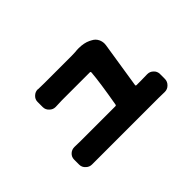

<svg xmlns="http://www.w3.org/2000/svg" viewBox="-77 -825 1155 1155"><g transform="rotate(-45 500.0 -247.5)"><path d="M712.9 -127.9Q711.9 -121.1 719.7 -121.1H756.8Q778.3 -121.1 808.6 -122.1Q809.6 -122.1 811.5 -122.1Q833 -122.1 848.6 -107.4Q866.2 -91.8 866.2 -68.4V-27.3Q866.2 -3.9 848.6 12.7Q833 28.3 810.5 28.3Q809.6 28.3 808.6 28.3Q776.4 27.3 758.8 27.3H244.1Q218.8 27.3 194.3 27.3Q193.4 27.3 192.4 27.3Q169.9 27.3 154.3 11.7Q136.7 -3.9 136.7 -27.3V-69.3Q136.7 -92.8 154.3 -108.4Q169.9 -122.1 191.4 -122.1Q192.4 -122.1 194.3 -122.1Q221.7 -121.1 244.1 -121.1H539.1Q545.9 -121.1 546.9 -127.9Q575.2 -289.1 581.1 -366.2Q582 -374 574.2 -374H337.9Q317.4 -374 284.2 -372.1Q283.2 -372.1 281.2 -372.1Q259.8 -372.1 244.1 -387.7Q226.6 -403.3 226.6 -426.8V-470.7Q226.6 -493.2 244.1 -508.8Q259.8 -523.4 280.3 -523.4Q282.2 -523.4 284.2 -522.5Q316.4 -521.5 336.9 -521.5H567.4Q580.1 -521.5 598.6 -522.5Q614.3 -524.4 628.9 -524.4Q674.8 -524.4 707 -508.8L719.7 -502Q741.2 -491.2 752 -468.8Q759.8 -452.1 759.8 -433.6Q759.8 -427.7 758.8 -420.9Q750 -364.3 712.9 -127.9Z"/></g></svg>

Font: Gen Jyuu Gothic Heavy
Style: Bold
Weight: 900
Designer: [Source Han Sans]
Ryoko NISHIZUKA  (kana & ideographs); Paul D. Hunt (Latin, Greek & Cyrillic); Wenlong ZHANG  (bopomofo
Version: Version 1.002.20150607